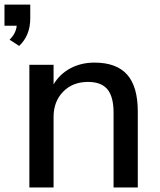

<svg xmlns="http://www.w3.org/2000/svg" viewBox="-50 -824 703 844"><path d="M-7.8 -649.4Q20.5 -677.7 23.4 -710.9H-30.3V-803.7H83V-743.2Q83 -668 34.2 -622.1ZM79.1 0V-539.1H185.5V-453.1Q212.9 -499 259.8 -523.9Q306.6 -548.8 365.2 -548.8Q461.9 -548.8 508.8 -496.1Q555.7 -443.4 555.7 -334V0H449.2V-329.1Q449.2 -398.4 422.4 -431.2Q395.5 -463.9 336.9 -463.9Q269.5 -463.9 227.5 -420.9Q185.5 -377.9 185.5 -309.6V0Z"/></svg>

Font: Min Sans Medium
Style: Regular
Weight: 500
Designer: Jinseong-Kim, NotoSansCJK, Nunito
Foundry: Jinseong-Kim
Version: Version 1.400;Glyphs 3.1.2 (3151)